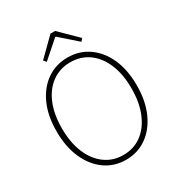

<svg xmlns="http://www.w3.org/2000/svg" viewBox="-214 -1068 1142 1224"><g transform="rotate(-30 357.0 -456.0)"><path d="M357 13Q271 13 204.5 -34Q138 -81 100 -166Q62 -251 62 -365Q62 -480 100 -563.5Q138 -647 204.5 -693Q271 -739 357 -739Q443 -739 509.5 -693Q576 -647 614 -563.5Q652 -480 652 -365Q652 -251 614 -166Q576 -81 509.5 -34Q443 13 357 13ZM357 -22Q434 -22 491.5 -64.5Q549 -107 581 -184Q613 -261 613 -365Q613 -469 581 -545Q549 -621 491.5 -662.5Q434 -704 357 -704Q281 -704 223 -662.5Q165 -621 133 -545Q101 -469 101 -365Q101 -261 133 -184Q165 -107 223 -64.5Q281 -22 357 -22ZM230 -781 213 -800 340 -925H374L501 -800L485 -781L360 -891H355Z"/></g></svg>

Font: Noto Sans TC
Style: Regular
Weight: 100
Designer: Ryoko NISHIZUKA 西塚涼子 (kana, bopomofo & ideographs); Paul D. Hunt (Latin, Greek & Cyrillic); Sandoll Communications 산돌커뮤니
Foundry: Adobe
Version: Version 2.004;hotconv 1.0.118;makeotfexe 2.5.65603